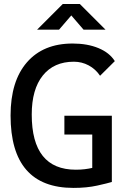

<svg xmlns="http://www.w3.org/2000/svg" viewBox="-20 -918 626 948"><path d="M342.8 9.8Q32.2 9.8 32.2 -347.7Q32.2 -517.1 112.8 -610.1Q193.4 -703.1 338.9 -703.1Q411.6 -703.1 466.3 -680.4Q521 -657.7 546.9 -616.2L474.1 -543.9Q451.7 -577.1 417.7 -595.2Q383.8 -613.3 344.7 -613.3Q246.1 -613.3 191.4 -545.2Q136.7 -477.1 136.7 -352.5Q136.7 -80.1 354.5 -80.1Q377.4 -80.1 397.7 -82.5Q418 -85 435.5 -88.9V-253.9H297.9V-346.7H532.2V-19.5Q511.7 -13.2 460.2 -1.7Q408.7 9.8 342.8 9.8ZM163.1 -771.5 290 -898.4H374L501 -771.5H392.6L332 -841.8L271.5 -771.5Z"/></svg>

Font: CaskaydiaCove NFP
Style: Regular
Weight: 400
Designer: Aaron Bell
Foundry: Saja Typeworks
Version: Version 2111.001; VTT 6.35;Nerd Fonts 3.1.1